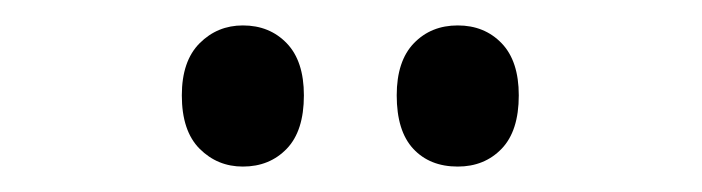

<svg xmlns="http://www.w3.org/2000/svg" viewBox="-20 -747 552 151"><path d="M123 -672Q123 -699 137 -713Q151 -727 171 -727Q192 -727 205.5 -713Q219 -699 219 -672Q219 -644 205.5 -630Q192 -616 171 -616Q151 -616 137 -630Q123 -644 123 -672ZM292 -672Q292 -699 305.5 -713Q319 -727 340 -727Q361 -727 374.5 -713Q388 -699 388 -672Q388 -644 374.5 -630Q361 -616 340 -616Q318 -616 305 -630Q292 -644 292 -672Z"/></svg>

Font: Noto Sans Lao UI ExtCond Med
Style: Regular
Weight: 500
Width: 2
Designer: Monotype Design Team
Foundry: Monotype Imaging Inc.
Version: Version 2.000; ttfautohint (v1.8.4.7-5d5b)